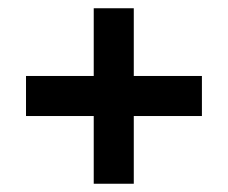

<svg xmlns="http://www.w3.org/2000/svg" viewBox="-20 -597 552 465"><path d="M207 -152V-316H43V-413H207V-577H304V-413H469V-316H304V-152Z"/></svg>

Font: Big Shoulders Display ExtraBold
Style: Regular
Weight: 800
Designer: Patric King
Foundry: XO Type Co
Version: Version 1.000; ttfautohint (v1.8.2)